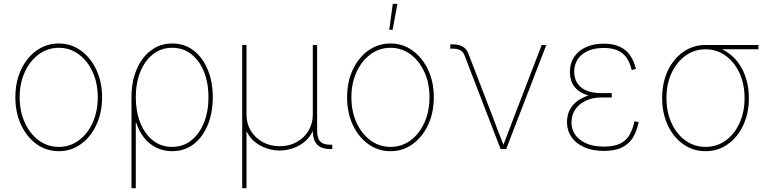

<svg xmlns="http://www.w3.org/2000/svg" viewBox="-20 -777 3993 1001"><path d="M286.6 11.2Q221.7 11.2 170.4 -25.9Q119.1 -63 89.6 -126.5Q60.1 -189.9 60.1 -270Q60.1 -350.1 89.6 -413.3Q119.1 -476.6 170.4 -513.4Q221.7 -550.3 286.6 -550.3Q350.6 -550.3 401.6 -513.4Q452.6 -476.6 482.4 -413.1Q512.2 -349.6 512.2 -270Q512.2 -189.9 482.7 -126.5Q453.1 -63 402.1 -25.9Q351.1 11.2 286.6 11.2ZM286.6 -11.2Q344.7 -11.2 390.6 -44.9Q436.5 -78.6 463.1 -137.5Q489.7 -196.3 489.7 -270Q489.7 -343.3 462.9 -401.9Q436 -460.4 390.1 -494.1Q344.2 -527.8 286.6 -527.8Q228.5 -527.8 182.4 -493.9Q136.2 -460 109.4 -401.6Q82.5 -343.3 82.5 -270Q82.5 -196.3 109.4 -137.5Q136.2 -78.6 182.4 -44.9Q228.5 -11.2 286.6 -11.2Z M665.5 204.1V-270Q665.5 -350.6 691.9 -413.8Q718.3 -477.1 766.4 -513.7Q814.5 -550.3 877.9 -550.3Q941.9 -550.3 989.5 -513.7Q1037.1 -477.1 1063.2 -413.6Q1089.4 -350.1 1089.4 -270Q1089.4 -189.5 1063.2 -125.7Q1037.1 -62 989.5 -25.4Q941.9 11.2 877.4 11.2Q833 11.2 795.9 -6.8Q758.8 -24.9 731.7 -58.3Q704.6 -91.8 690.4 -136.7H688V204.1ZM877.4 -11.2Q935.1 -11.2 977.5 -45.2Q1020 -79.1 1043.5 -137.7Q1066.9 -196.3 1066.9 -270Q1066.9 -343.8 1043.7 -402.1Q1020.5 -460.4 978 -494.1Q935.5 -527.8 877.9 -527.8Q819.8 -527.8 777.3 -494.1Q734.9 -460.4 711.4 -402.1Q688 -343.8 688 -270Q688 -196.3 711.2 -137.7Q734.4 -79.1 776.9 -45.2Q819.3 -11.2 877.4 -11.2Z M1242.7 204.1V-542.5H1265.1V-179.7Q1265.1 -132.8 1287.6 -95.5Q1310.1 -58.1 1349.4 -36.4Q1388.7 -14.6 1438 -14.6Q1487.8 -14.6 1526.9 -36.4Q1565.9 -58.1 1588.4 -95.5Q1610.8 -132.8 1610.8 -179.7V-542.5H1633.3V-96.7Q1633.3 -56.6 1649.4 -39.6Q1665.5 -22.5 1700.7 -22.5H1712.4V0H1700.7Q1655.8 0 1633.3 -23.4Q1610.8 -46.9 1610.8 -96.7V-179.7H1628.4Q1628.4 -127.9 1610.4 -92Q1592.3 -56.2 1563.5 -34.2Q1534.7 -12.2 1501.5 -2.2Q1468.3 7.8 1438 7.8Q1407.7 7.8 1374.5 -2.2Q1341.3 -12.2 1312.5 -34.2Q1283.7 -56.2 1265.6 -92Q1247.6 -127.9 1247.6 -179.7H1265.1V204.1Z M2016.1 11.2Q1951.2 11.2 1899.9 -25.9Q1848.6 -63 1819.1 -126.5Q1789.6 -189.9 1789.6 -270Q1789.6 -350.1 1819.1 -413.3Q1848.6 -476.6 1899.9 -513.4Q1951.2 -550.3 2016.1 -550.3Q2080.1 -550.3 2131.1 -513.4Q2182.1 -476.6 2211.9 -413.1Q2241.7 -349.6 2241.7 -270Q2241.7 -189.9 2212.2 -126.5Q2182.6 -63 2131.6 -25.9Q2080.6 11.2 2016.1 11.2ZM2016.1 -11.2Q2074.2 -11.2 2120.1 -44.9Q2166 -78.6 2192.6 -137.5Q2219.2 -196.3 2219.2 -270Q2219.2 -343.3 2192.4 -401.9Q2165.5 -460.4 2119.6 -494.1Q2073.7 -527.8 2016.1 -527.8Q1958 -527.8 1911.9 -493.9Q1865.7 -460 1838.9 -401.6Q1812 -343.3 1812 -270Q1812 -196.3 1838.9 -137.5Q1865.7 -78.6 1911.9 -44.9Q1958 -11.2 2016.1 -11.2ZM2009.3 -621.6 2027.8 -756.8H2051.8L2026.9 -621.6Z M2589.8 0 2400.4 -491.7Q2393.1 -508.8 2377.9 -516.1Q2362.8 -523.4 2339.4 -523.4H2327.6V-545.9H2339.4Q2371.6 -545.9 2392.1 -534.2Q2412.6 -522.5 2421.9 -497.6L2550.3 -164.1Q2564.5 -127 2578.4 -89.4Q2592.3 -51.8 2607.4 -14.6H2601.6Q2616.7 -51.8 2630.4 -89.4Q2644 -127 2658.7 -164.1L2804.2 -542.5H2828.1L2619.1 0Z M3128.9 9.8Q3068.4 9.8 3025.1 -9.8Q2981.9 -29.3 2959 -63Q2936 -96.7 2936 -140.1Q2936 -175.8 2950.4 -203.9Q2964.8 -231.9 2991.2 -251.2Q3017.6 -270.5 3053.2 -280.8Q3088.9 -291 3131.3 -291H3169.4V-269H3116.7Q3072.8 -269 3036.9 -253.2Q3001 -237.3 2980.2 -208Q2959.5 -178.7 2959.5 -138.2Q2959.5 -82.5 3005.4 -47.6Q3051.3 -12.7 3128.9 -12.7Q3182.1 -12.7 3213.9 -28.8Q3245.6 -44.9 3262.5 -74.5Q3279.3 -104 3287.6 -144.5L3309.6 -141.1Q3301.3 -96.2 3281.2 -62Q3261.2 -27.8 3224.4 -9Q3187.5 9.8 3128.9 9.8ZM3130.9 -269Q3086.9 -269 3053.2 -277.8Q3019.5 -286.6 2996.8 -303.5Q2974.1 -320.3 2962.6 -345.2Q2951.2 -370.1 2951.2 -402.3Q2951.2 -446.8 2972.9 -479.7Q2994.6 -512.7 3034.4 -531Q3074.2 -549.3 3128.4 -549.3Q3176.3 -549.3 3209.7 -534.2Q3243.2 -519 3264.2 -489.7Q3285.2 -460.4 3295.4 -417.5L3273.4 -412.1Q3259.3 -471.2 3224.9 -499Q3190.4 -526.9 3128.4 -526.9Q3056.6 -526.9 3015.6 -493.7Q2974.6 -460.4 2973.6 -404.3Q2973.6 -350.6 3010 -321Q3046.4 -291.5 3116.7 -291.5H3169.4V-269Z M3658.7 11.2Q3593.8 11.2 3542.5 -24.9Q3491.2 -61 3461.7 -123.5Q3432.1 -186 3432.1 -266.1Q3432.1 -346.2 3461.7 -408.4Q3491.2 -470.7 3542.5 -506.6Q3593.8 -542.5 3658.7 -542.5H3934.1V-520H3713.9H3658.7Q3600.6 -520 3554.4 -487.1Q3508.3 -454.1 3481.4 -396.7Q3454.6 -339.4 3454.6 -266.1Q3454.6 -192.4 3481.4 -134.5Q3508.3 -76.7 3554.4 -43.9Q3600.6 -11.2 3658.7 -11.2Q3716.8 -11.2 3762.7 -43.9Q3808.6 -76.7 3835.2 -134.5Q3861.8 -192.4 3861.8 -266.1Q3861.8 -339.4 3835 -397Q3808.1 -454.6 3762.2 -487.3Q3716.3 -520 3658.7 -520V-538.6Q3706.5 -538.6 3747.6 -518.6Q3788.6 -498.5 3819.3 -462.2Q3850.1 -425.8 3867.2 -375.7Q3884.3 -325.7 3884.3 -266.1Q3884.3 -186 3854.7 -123.5Q3825.2 -61 3774.2 -24.9Q3723.1 11.2 3658.7 11.2Z"/></svg>

Font: Inter 16pt Thin
Style: Regular
Weight: 250
Version: Version 4.001;git-66647c0bb